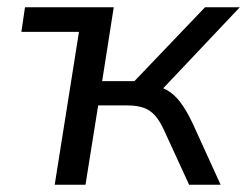

<svg xmlns="http://www.w3.org/2000/svg" viewBox="-20 -510 682 530"><path d="M131 0 198 -422H39L49 -490H294L262 -286H351L546 -490H642L417 -252L393 -275Q420 -273 440.5 -261.5Q461 -250 478 -227.5Q495 -205 512 -169L589 0H502L434 -148Q422 -175 408.5 -190.5Q395 -206 376.5 -212.5Q358 -219 331 -219H251L216 0Z"/></svg>

Font: Nunito Sans 10pt
Style: Italic
Weight: 400
Italic angle: -9°
Designer: Vernon Adams
Foundry: Vernon Adams
Version: Version 3.101;gftools[0.9.27]